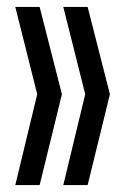

<svg xmlns="http://www.w3.org/2000/svg" viewBox="-20 -622 360 552"><path d="M87 -351 24 -602H94L158 -351L94 -90H24ZM225 -351 162 -602H232L296 -351L232 -90H162Z"/></svg>

Font: Bebas Neue Regular
Style: Regular
Weight: 400
Designer: Ryoichi Tsunekawa & LGV (GE)
Foundry: Free Software Foundation, Inc.
Version: Version 1.003 August 13, 2016